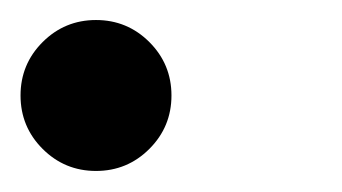

<svg xmlns="http://www.w3.org/2000/svg" viewBox="-27 -150 333 187"><path d="M-7 -57Q-7 -87.5 14.5 -109Q36 -130.5 66.5 -130.5Q97 -130.5 118.5 -109Q140 -87.5 140 -57Q140 -26.5 118.5 -5Q97 16.5 66.5 16.5Q36 16.5 14.5 -5Q-7 -26.5 -7 -57Z"/></svg>

Font: Besley* Medium
Style: Italic
Weight: 500
Italic angle: -13°
Designer: Owen Earl
Foundry: indestructible type*
Version: Version 3.000; ttfautohint (v1.8.3)